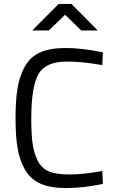

<svg xmlns="http://www.w3.org/2000/svg" viewBox="-20 -946 584 976"><path d="M503 -11Q400 10 318 10Q236 10 185.5 -12.5Q135 -35 107.5 -82.5Q80 -130 69.5 -191.5Q59 -253 59 -345Q59 -437 69.5 -499.5Q80 -562 107.5 -610Q135 -658 185 -680Q235 -702 315 -702Q395 -702 503 -680L500 -615Q399 -633 320 -633Q210 -633 174.5 -567.5Q139 -502 139 -344Q139 -265 145.5 -217Q152 -169 171 -130.5Q190 -92 226.5 -75.5Q263 -59 333.5 -59Q404 -59 500 -77ZM144 -791 278 -926H343L477 -791H393L311 -871L228 -791Z"/></svg>

Font: Titillium Web[RUS by Daymarius]
Style: Regular
Weight: 400
Designer: Cyrillization by Daymarius
Foundry: Cyrillization by Daymarius
Version: Version 1.002 September 11, 2018